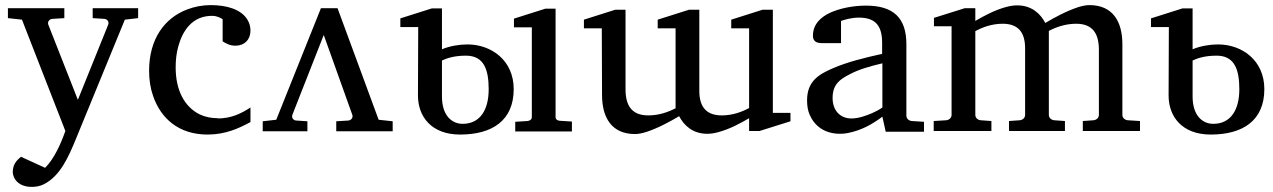

<svg xmlns="http://www.w3.org/2000/svg" viewBox="-20 -514 4986 752"><path d="M156 143 62 100C44 115 30 131 30 160C30 167 32 174 35 181C46 204 70 218 104 218C121 218 137 215 151 208C216 176 249 99 277 31L469 -437L521 -443V-482H343V-443L390 -440C399 -439 408 -430 404 -418L285 -123L169 -418C165 -430 175 -439 184 -440L232 -443V-482H11V-443L66 -437L236 -1C218 50 192 108 157 143Z M834 -51C807 -51 783 -56 762 -66C702 -96 668 -161 668 -250C668 -279 671 -306 678 -331C695 -394 733 -452 811 -452C827 -452 840 -446 852 -439V-352C865 -344 880 -335 902 -335C937 -335 961 -358 961 -394C961 -410 957 -424 949 -437C925 -477 869 -494 805 -494C773 -494 742 -488 713 -477C624 -443 564 -361 564 -237C564 -201 569 -168 580 -137C610 -51 679 13 793 13C863 13 915 -11 961 -36V-93C924 -69 886 -50 831 -50Z M1062 -45 1009 -39V0H1184V-39L1139 -42C1130 -43 1121 -52 1125 -64L1248 -377L1360 -64C1364 -52 1354 -43 1345 -42L1297 -39V0H1518V-39L1463 -45L1302 -482H1237Z M1998 1H2220V-38L2172 -41C2162 -42 2156 -47 2156 -56V-424V-480H2116L1993 -441V-407H2063V-55C2063 -46 2055 -41 2046 -40L1998 -37ZM1711 -424V-481H1671L1548 -442V-408H1618L1617 -140C1617 -57 1670 13 1782 13C1908 13 1992 -42 1992 -165C1992 -278 1904 -340 1811 -340C1779 -340 1742 -334 1711 -321ZM1711 -277C1728 -285 1757 -296 1805 -296C1877 -296 1894 -239 1894 -164C1894 -86 1862 -29 1792 -29C1750 -29 1711 -61 1711 -136Z M2467 11C2480 11 2495 8 2511 3C2557 -12 2603 -37 2640 -59C2659 -22 2694 10 2750 10C2763 10 2777 8 2792 4C2837 -8 2878 -30 2914 -51V-1H2955L3076 -39V-72H3007V-419V-476H2967L2844 -437V-403H2914V-91C2887 -76 2849 -62 2807 -62C2745 -62 2719 -97 2719 -158V-419V-476H2679L2556 -437V-403H2626V-90C2597 -75 2561 -62 2519 -62C2455 -62 2430 -100 2430 -164V-419V-476H2390L2267 -437V-403H2337L2338 -142C2338 -53 2376 11 2467 11Z M3241 -130C3241 -183 3269 -203 3306 -222C3343 -242 3385 -254 3436 -266V-93C3423 -84 3410 -77 3396 -71C3375 -62 3344 -50 3315 -50C3269 -50 3241 -83 3241 -130ZM3372 -492C3320 -492 3268 -481 3231 -464C3197 -448 3164 -421 3164 -374C3164 -351 3179 -345 3201 -345H3274V-432C3291 -438 3317 -445 3344 -445C3410 -445 3435 -412 3435 -346V-303C3362 -287 3299 -271 3243 -247C3187 -223 3141 -196 3141 -121C3141 -100 3144 -81 3151 -65C3170 -21 3209 10 3271 10C3281 10 3291 9 3301 7C3356 -4 3397 -28 3436 -57L3449 2H3599V-37L3551 -40C3540 -41 3530 -49 3530 -61V-341C3530 -445 3478 -492 3372 -492Z M4247 -494C4234 -494 4219 -491 4203 -486C4157 -471 4111 -446 4074 -424C4055 -461 4020 -493 3964 -493C3951 -493 3937 -491 3922 -487C3877 -475 3836 -453 3800 -432V-482H3759L3638 -444V-411H3707V-64C3707 -52 3697 -44 3686 -43L3637 -40V-1H3863V-40L3821 -43C3810 -44 3800 -52 3800 -64V-392C3827 -407 3865 -421 3907 -421C3969 -421 3995 -386 3995 -325V-64C3995 -52 3985 -44 3974 -43L3932 -40V-1H4151V-40L4109 -43C4098 -44 4088 -52 4088 -64V-393C4117 -408 4153 -421 4195 -421C4259 -421 4284 -383 4284 -319V-64C4284 -52 4274 -44 4263 -43L4221 -40V-1H4445V-40L4397 -43C4386 -44 4376 -52 4376 -64V-341C4376 -430 4338 -494 4247 -494Z M4651 -424V-481H4611L4488 -442V-408H4558L4557 -140C4557 -57 4610 13 4722 13C4848 13 4932 -42 4932 -165C4932 -278 4844 -340 4751 -340C4719 -340 4682 -334 4651 -321ZM4651 -277C4668 -285 4697 -296 4745 -296C4817 -296 4834 -239 4834 -164C4834 -86 4802 -29 4732 -29C4690 -29 4651 -61 4651 -136Z"/></svg>

Font: Veleka
Style: Regular
Weight: 400
Designer: Stefan Peev, Context Ltd, 2016; SIL International, 1997-2014.
Foundry: Stefan Peev, Context Ltd, 2016
Version: Version 1.000